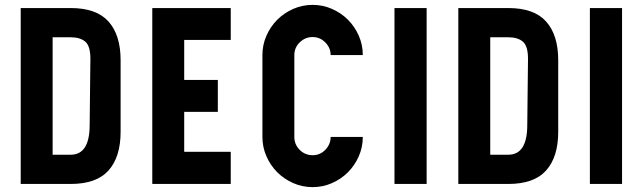

<svg xmlns="http://www.w3.org/2000/svg" viewBox="-20 -755 2638 788"><path d="M475 -214Q475 -111 425.5 -55.5Q376 0 270 0H65V-722H270Q376 -722 425.5 -666.5Q475 -611 475 -508ZM196 -120H270Q348 -120 348 -242L351 -514Q351 -566 330 -584Q309 -602 270 -602H196Z M605 0V-722H927V-591H736V-427H874V-296H736V-132H927V0Z M1263 -735Q1305 -735 1342.5 -718.5Q1380 -702 1408 -674Q1436 -646 1452.5 -608.5Q1469 -571 1469 -529H1337Q1337 -559 1315 -581Q1293 -603 1263 -603Q1233 -603 1210.5 -581.5Q1188 -560 1188 -529V-193Q1188 -162 1210 -140Q1232 -118 1263 -118Q1294 -118 1315.5 -140.5Q1337 -163 1337 -193H1469Q1469 -151 1452.5 -113.5Q1436 -76 1408 -48Q1380 -20 1342.5 -3.5Q1305 13 1263 13Q1221 13 1183.5 -3.5Q1146 -20 1118 -48Q1090 -76 1073.5 -113.5Q1057 -151 1057 -193V-529Q1057 -571 1073.5 -608.5Q1090 -646 1118 -674Q1146 -702 1183.5 -718.5Q1221 -735 1263 -735Z M1599 0V-722H1731V0Z M2271 -214Q2271 -111 2221.5 -55.5Q2172 0 2066 0H1861V-722H2066Q2172 -722 2221.5 -666.5Q2271 -611 2271 -508ZM1992 -120H2066Q2144 -120 2144 -242L2147 -514Q2147 -566 2126 -584Q2105 -602 2066 -602H1992Z M2401 0V-722H2533V0Z"/></svg>

Font: PostBus
Style: Regular
Weight: 400
Designer: Peter Wiegel
Version: Version 1.001